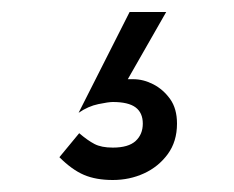

<svg xmlns="http://www.w3.org/2000/svg" viewBox="-20 -80 390 320"><path d="M257 -60 193 52Q193 52 193 52H194Q194 52 194 52H195Q195 52 195 52H197Q197 52 197 52H198Q198 52 198 52H199Q199 52 199 52H200Q200 52 200 52H201Q201 52 202 52Q219 52 235.5 60.5Q252 69 263.5 85Q275 101 275 126Q275 156 259.5 177Q244 198 220 209Q196 220 168 220Q140 220 120 211.5Q100 203 79 182L112 142Q126 154 137.5 160Q149 166 168 166Q194 166 206 155Q218 144 218 126Q218 108 206 99Q194 90 168 90Q161 90 144 93.5Q127 97 111 108L196 -60Z"/></svg>

Font: Jost
Style: Regular
Weight: 400
Version: Version 3.710